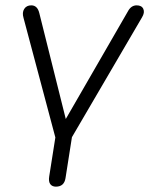

<svg xmlns="http://www.w3.org/2000/svg" viewBox="-20 -512 558 718"><path d="M189 186Q175 186 168 176.5Q161 167 164 148L187 2L68 -445Q62 -465 70.5 -478.5Q79 -492 97 -492Q120 -492 127 -463L226 -67L458 -469Q470 -492 491 -492Q510 -492 516 -478.5Q522 -465 511 -447L249 1L225 154Q220 186 189 186Z"/></svg>

Font: Nunito Light
Style: Italic
Weight: 300
Italic angle: -9°
Designer: Vernon Adams
Foundry: Vernon Adams
Version: Version 3.601; ttfautohint (v1.8.2.53-6de2)